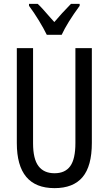

<svg xmlns="http://www.w3.org/2000/svg" viewBox="-20 -963 562 993"><path d="M455 -224Q455 -104 407 -47Q359 10 262 10Q67 10 67 -223V-714H151V-222Q151 -141 179 -104Q207 -67 262 -67Q317 -67 343.5 -104Q370 -141 370 -223V-714H455ZM392 -933Q327 -844 299 -783H222Q206 -816 181 -857Q156 -898 130 -933V-943H175Q194 -926 242 -870L261 -849Q298 -893 347 -943H392Z"/></svg>

Font: Noto Sans UI Cond
Style: Regular
Weight: 400
Width: 3
Designer: Monotype Design Team
Foundry: Monotype Imaging Inc.
Version: Version 1.001